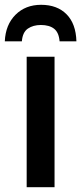

<svg xmlns="http://www.w3.org/2000/svg" viewBox="-45 -779 338 799"><path d="M182 0H66V-543H182ZM126 -759Q193 -759 232 -719.5Q271 -680 273 -607H203Q200 -644 180 -659.5Q160 -675 125 -675Q93 -675 71 -660Q49 -645 46 -607H-25Q-22 -676 19.5 -717.5Q61 -759 126 -759Z"/></svg>

Font: Noto Sans Condensed SemiBold
Style: Regular
Weight: 600
Width: 3
Designer: Monotype Design Team
Foundry: Monotype Imaging Inc.
Version: Version 2.013; ttfautohint (v1.8.4.7-5d5b)